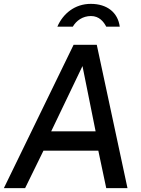

<svg xmlns="http://www.w3.org/2000/svg" viewBox="-34 -974 731 994"><path d="M96 0 191 -194H475L516 0H626L467 -742H347L-14 0ZM343 -836C361 -867 394 -891 437 -891C480 -891 503 -861 516 -836H586C576 -910 520 -954 436 -954C353 -954 292 -903 263 -836ZM393 -632 461 -294H231Z"/></svg>

Font: Cheyenne Sans Medium
Style: Italic
Weight: 500
Italic angle: -8.13011°
Designer: The Public Sans project authors (U.S. Web Design System), Libre Franklin designed by Pablo Impallari and Rodrigo Fuenzal
Foundry: The Cheyenne Sans Project Authors
Version: Version 2.007